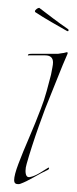

<svg xmlns="http://www.w3.org/2000/svg" viewBox="-20 -463 195 489"><path d="M26 6Q16 6 16 -4Q16 -17 27 -46Q38 -75 54 -112Q70 -149 84 -186Q92 -206 99 -231.5Q106 -257 110 -273Q112 -284 113.5 -291.5Q115 -299 115 -304Q115 -322 95 -322H54Q51 -321 51 -322.5Q51 -324 53 -325Q54 -326 63 -326Q72 -326 84 -326H128Q132 -327 137.5 -327.5Q143 -328 146 -329Q154 -332 152 -326Q140 -299 125.5 -262Q111 -225 95 -186Q89 -170 79.5 -143.5Q70 -117 61.5 -90.5Q53 -64 48 -46Q45 -36 45 -28Q45 -10 56 -12Q67 -14 80.5 -22Q94 -30 103 -36H104Q104 -36 104.5 -36Q105 -36 105 -35Q105 -31 99 -29Q86 -23 66 -11.5Q46 0 32 5Q30 6 26 6ZM149 -385Q135 -393 111.5 -406.5Q88 -420 70 -432Q70 -432 69.5 -432.5Q69 -433 69 -434Q69 -437 73 -440Q77 -443 80 -443Q97 -430 115.5 -416Q134 -402 153 -389Q155 -388 154.5 -385Q154 -382 149 -385Z"/></svg>

Font: Explora
Style: Regular
Weight: 400
Designer: Robert E. Leuschke
Foundry: Robert E. Leuschke
Version: Version 1.010